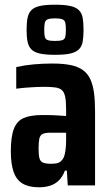

<svg xmlns="http://www.w3.org/2000/svg" viewBox="-20 -788 469 816"><path d="M146 8Q103 8 76.5 -7.5Q50 -23 38 -57Q26 -91 26 -145Q26 -207 39 -240.5Q52 -274 81 -286.5Q110 -299 158 -299Q168 -299 179.5 -299Q191 -299 204 -298.5Q217 -298 231 -297Q245 -296 261 -295V-322Q261 -357 257 -376.5Q253 -396 243 -405Q233 -414 214 -416.5Q195 -419 165 -419Q148 -419 129.5 -418Q111 -417 91 -415.5Q71 -414 49 -411V-503Q85 -511 123.5 -514.5Q162 -518 202 -518Q248 -518 280 -511.5Q312 -505 332.5 -490Q353 -475 364 -451Q375 -427 379.5 -393.5Q384 -360 384 -314V0H268L264 -63H256Q246 -37 230.5 -21.5Q215 -6 193.5 1Q172 8 146 8ZM197 -92Q211 -92 221 -94Q231 -96 238.5 -102.5Q246 -109 251 -119Q256 -131 258.5 -150.5Q261 -170 261 -194V-224H194Q172 -224 161 -218.5Q150 -213 147 -198Q144 -183 144 -156Q144 -130 147.5 -116Q151 -102 162.5 -97Q174 -92 197 -92ZM214 -555Q173 -555 149 -560.5Q125 -566 113 -578.5Q101 -591 97 -611.5Q93 -632 93 -661Q93 -691 97 -711.5Q101 -732 113 -744.5Q125 -757 149 -762.5Q173 -768 214 -768Q255 -768 279 -762.5Q303 -757 315.5 -744.5Q328 -732 331.5 -711.5Q335 -691 335 -661Q335 -632 331.5 -611.5Q328 -591 315.5 -578.5Q303 -566 279 -560.5Q255 -555 214 -555ZM214 -614Q235 -614 245 -617.5Q255 -621 257.5 -631.5Q260 -642 260 -661Q260 -681 257.5 -691.5Q255 -702 245 -706Q235 -710 214 -710Q193 -710 183 -706Q173 -702 170.5 -691.5Q168 -681 168 -661Q168 -642 170.5 -631.5Q173 -621 183 -617.5Q193 -614 214 -614Z"/></svg>

Font: Saira Condensed
Style: Bold
Weight: 700
Width: 3
Designer: Hector Gatti with collaboration of the Omnibus-Type team
Foundry: Omnibus-Type
Version: Version 1.101